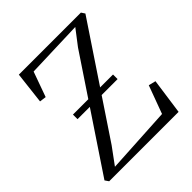

<svg xmlns="http://www.w3.org/2000/svg" viewBox="-200 -884 1025 1025"><g transform="rotate(-45 312.5 -372.0)"><path d="M40 0 25.5 -21 427.5 -623 494.5 -710.5 169 -699.5 118 -557.5 80.5 -562.5 101.5 -743.5H570L583.5 -723L185.5 -127L116.5 -33L493.5 -54.5L552 -213L592.5 -203L564 0ZM457.5 -388.5V-354H155V-388.5Z"/></g></svg>

Font: Merriweather 120pt Light
Style: Regular
Weight: 300
Version: Version 2.100